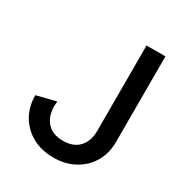

<svg xmlns="http://www.w3.org/2000/svg" viewBox="-172 -847 925 980"><g transform="rotate(30 291.0 -356.5)"><path d="M157.2 -247.6Q156.7 -242.2 156 -235.6Q155.3 -229 155.3 -219.2Q155.3 -159.2 188 -123.5Q220.7 -87.9 281.7 -87.9Q342.8 -87.9 375.7 -123.5Q408.7 -159.2 408.7 -219.2V-722.7H520V-219.2Q520 -150.9 489.3 -99.1Q458.5 -47.4 404.8 -18.3Q351.1 10.7 281.7 10.7Q212.4 10.7 158.9 -18.3Q105.5 -47.4 74.7 -99.1Q43.9 -150.9 43.9 -219.2Z"/></g></svg>

Font: Giphurs Medium
Style: Regular
Weight: 500
Version: Version 0.920; ttfautohint (v1.8.4.7-5d5b)